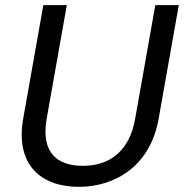

<svg xmlns="http://www.w3.org/2000/svg" viewBox="-20 -717 715 744"><path d="M69.9 -257.2C38.2 -76 141.3 7 285.4 7C428.7 7 563.1 -76 594.8 -257.2L672.8 -697.2H581.8L503.8 -257.2C481.4 -129.6 403.6 -74.4 300.5 -74.4C197.6 -74.4 138.5 -129.6 160.9 -257.2L238.9 -697.2H147.9Z"/></svg>

Font: Poppins Devanagari Thin
Style: Italic
Weight: 100
Italic angle: -10°
Designer: Ninad Kale (Devanagari), Jonny Pinhorn (Latin)
Foundry: Indian Type Foundry
Version: 4.005